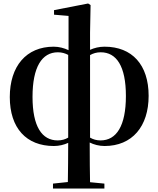

<svg xmlns="http://www.w3.org/2000/svg" viewBox="-20 -819 906 1098"><path d="M578 16C736 16 830 -96 830 -271C830 -449 735 -552 578 -552C547 -552 519 -545 495 -534V-632L498 -790L484 -799L289 -761V-735L372 -728V-532C347 -544 318 -552 287 -552C130 -552 36 -440 36 -264C36 -86 131 16 288 16C318 16 346 9 370 -2C370 80 369 149 368 222L283 231V259H577V231L495 223C494 155 493 108 493 -4C517 8 547 16 578 16ZM370 -32C353 -22 333 -16 310 -16C220 -16 166 -95 166 -265C166 -436 220 -520 311 -520C334 -520 353 -514 370 -505ZM495 -504C513 -514 532 -520 556 -520C646 -520 700 -441 700 -270C700 -99 646 -16 555 -16C532 -16 512 -22 495 -32Z"/></svg>

Font: Noto Serif KR
Style: Bold
Weight: 700
Designer: Ryoko NISHIZUKA 西塚涼子 (kana & ideographs); Frank Grießhammer (Latin, Greek & Cyrillic); Wenlong ZHANG 张文龙 (bopomofo); San
Foundry: Adobe
Version: Version 2.001;hotconv 1.1.0;makeotfexe 2.6.0